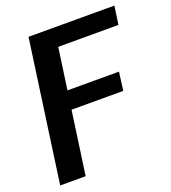

<svg xmlns="http://www.w3.org/2000/svg" viewBox="-129 -797 797 893"><g transform="rotate(-20 269.5 -350.0)"><path d="M228 -609 199 -404H454L442 -313H186L142 0H16L114 -700H539L526 -609Z"/></g></svg>

Font: Krub SemiBold
Style: Italic
Weight: 600
Italic angle: -8°
Designer: Ekaluck Peanpanawate
Foundry: Cadson Demak Co.,Ltd.
Version: Version 1.000; ttfautohint (v1.6)